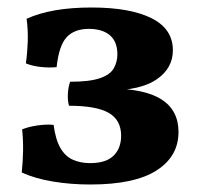

<svg xmlns="http://www.w3.org/2000/svg" viewBox="-20 -485 531 512"><path d="M221 7Q168 7 120.5 -1Q73 -9 38 -25Q41 -54 41.5 -83Q42 -112 39 -140Q56 -147 80 -150.5Q104 -154 123 -152Q128 -113 141 -90.5Q154 -68 174.5 -59Q195 -50 220 -50Q263 -50 283 -70Q303 -90 303 -123Q303 -165 270 -184Q237 -203 164 -203Q160 -217 161 -235Q162 -253 167 -267Q219 -267 246.5 -276.5Q274 -286 283.5 -303Q293 -320 293 -340Q293 -374 273 -391Q253 -408 217 -408Q178 -408 157.5 -385.5Q137 -363 131 -306Q110 -304 88 -306.5Q66 -309 49 -316Q53 -344 54 -374Q55 -404 51 -435Q84 -450 127 -457.5Q170 -465 224 -465Q327 -465 384 -436.5Q441 -408 441 -351Q441 -303 398 -273.5Q355 -244 271 -244V-249Q365 -249 410.5 -220Q456 -191 456 -133Q456 -68 397.5 -30.5Q339 7 221 7Z"/></svg>

Font: Vollkorn
Style: Bold
Weight: 700
Designer: Friedrich Althausen
Foundry: Friedrich Althausen
Version: Version 5.000